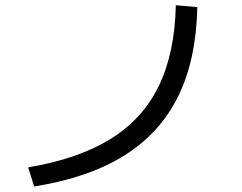

<svg xmlns="http://www.w3.org/2000/svg" viewBox="-20 -712 904 716"><path d="M635.7 -692.4 715.8 -685.5Q711.9 -490.2 644.5 -353Q577.1 -215.8 443.8 -132.3Q310.5 -48.8 107.4 -16.6L85 -87.9Q271.5 -119.1 391.6 -193.4Q511.7 -267.6 571.8 -390.6Q631.8 -513.7 635.7 -692.4Z"/></svg>

Font: Pretendard GOV Variable
Style: Regular
Weight: 400
Designer: Base glyphs from Inter by Rasmus Andersson; Hangul glyphs from Noto Sans CJK(Source Han Sans) by Jang Soo-young and Kang
Foundry: Kil Hyung-jin
Version: Version 1.307;Glyphs 3.2 (3192)